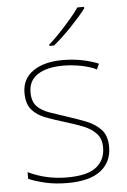

<svg xmlns="http://www.w3.org/2000/svg" viewBox="-55 -806 567 856"><g transform="rotate(-5 229.0 -378.0)"><path d="M411 -134Q411 -67 361.5 -28.5Q312 10 213 10Q158 10 113 -0.5Q68 -11 39 -24V-54Q119 -15 213 -15Q304 -15 344 -47Q384 -79 384 -134Q384 -173 362.5 -196.5Q341 -220 304.5 -234.5Q268 -249 224 -262Q178 -276 139.5 -290.5Q101 -305 78.5 -331.5Q56 -358 56 -407Q56 -469 105 -503.5Q154 -538 238 -538Q285 -538 326 -529.5Q367 -521 398 -508L387 -483Q359 -497 318.5 -505Q278 -513 238 -513Q166 -513 124.5 -486.5Q83 -460 83 -407Q83 -366 103.5 -344.5Q124 -323 158.5 -311Q193 -299 233 -286Q277 -272 318 -256Q359 -240 385 -212.5Q411 -185 411 -134ZM354 -759Q328 -725 287 -682Q246 -639 206 -606H185V-612Q208 -632 234.5 -660Q261 -688 285.5 -716.5Q310 -745 324 -766H354Z"/></g></svg>

Font: Noto Sans Sinhala UI Thin
Style: Regular
Weight: 100
Designer: Jelle Bosma - Monotype Design Team
Foundry: Monotype Imaging Inc.
Version: Version 2.006; ttfautohint (v1.8.4.7-5d5b)